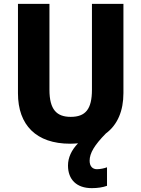

<svg xmlns="http://www.w3.org/2000/svg" viewBox="-20 -734 731 994"><path d="M444 98C444 59 469 17 528 -43C589 -88 619 -161 619 -252V-714H456V-270C456 -169 423 -129 346 -129C274 -129 236 -166 236 -269V-714H73V-251C73 -86 168 10 343 10C357 10 371 9 384 8C350 43 332 82 332 123C332 196 377 240 455 240C485 240 512 236 534 228V132C522 137 499 142 482 142C460 142 444 128 444 98Z"/></svg>

Font: Noto Sans Sinhala UI SemiCondensed ExtraBold
Style: Regular
Weight: 800
Width: 4
Designer: Jelle Bosma - Monotype Design Team
Foundry: Monotype Imaging Inc.
Version: Version 2.006